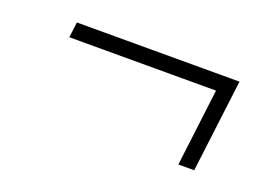

<svg xmlns="http://www.w3.org/2000/svg" viewBox="-49 -483 636 455"><g transform="rotate(20 268.5 -256.0)"><path d="M447 -334H77L82 -373H492L463 -139H423Z"/></g></svg>

Font: Haskoy ExtraLight
Style: Italic
Weight: 200
Designer: Ertekin Erdin
Foundry: Ertekin Erdin
Version: Version 2.000; ttfautohint (v1.8.4.7-5d5b)